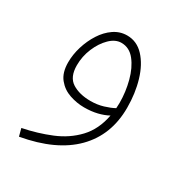

<svg xmlns="http://www.w3.org/2000/svg" viewBox="-136 -418 701 746"><g transform="rotate(30 214.0 -45.5)"><path d="M54 230 45 196Q110 183 168.5 159Q227 135 267.5 92Q308 49 321 -19Q301 -8 274.5 -1.5Q248 5 216 5Q183 5 150.5 -6Q118 -17 96.5 -43.5Q75 -70 75 -116Q75 -151 86 -187Q97 -223 116.5 -253.5Q136 -284 163 -302.5Q190 -321 222 -321Q266 -321 297.5 -287Q329 -253 345.5 -197.5Q362 -142 362 -77Q362 45 284 124Q206 203 54 230ZM110 -123Q110 -70 142.5 -49.5Q175 -29 225 -29Q255 -29 281.5 -37Q308 -45 326 -55Q327 -67 327 -79Q327 -128 314.5 -175.5Q302 -223 277.5 -254Q253 -285 217 -285Q190 -285 165.5 -261Q141 -237 125.5 -200Q110 -163 110 -123Z"/></g></svg>

Font: Noto Sans Arabic SemCond ExtLt
Style: Regular
Weight: 200
Width: 4
Designer: Monotype Design Team, Nadine Chahine, Nizar Qandah and Khaled Hosny
Foundry: Monotype Imaging Inc.
Version: Version 2.012; ttfautohint (v1.8.4.7-5d5b)